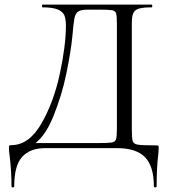

<svg xmlns="http://www.w3.org/2000/svg" viewBox="-20 -645 737 836"><path d="M671 0Q671 5 669 29Q662 85 662 166Q662 171 656 171Q650 171 650 166Q650 80 612 40Q574 0 489 0H176Q112 0 77 37.5Q42 75 42 166Q42 171 36 171Q30 171 30 166Q30 98 22 34Q19 15 19 -1Q19 -9 20.5 -11Q22 -13 29 -13Q106 -13 160 -106.5Q214 -200 240.5 -324Q267 -448 267 -533Q267 -561 260.5 -577.5Q254 -594 232 -603.5Q210 -613 165 -613Q163 -613 163 -619Q163 -625 165 -625H641Q643 -625 643 -619Q643 -613 641 -613Q603 -613 585 -607.5Q567 -602 560.5 -588Q554 -574 554 -544V-81Q554 -42 558 -30Q562 -18 581 -15Q600 -12 659 -12Q668 -12 669.5 -10.5Q671 -9 671 0ZM411 -603H362Q332 -603 320 -594.5Q308 -586 304 -565Q300 -544 295 -486Q289 -424 269.5 -327.5Q250 -231 211.5 -136.5Q173 -42 116 -9V-22H406Q452 -22 466.5 -24.5Q481 -27 485 -38Q489 -49 489 -83V-542Q489 -576 485.5 -587Q482 -598 468 -600.5Q454 -603 411 -603Z"/></svg>

Font: Cormorant
Style: Regular
Weight: 400
Designer: Christian Thalmann (Catharsis Fonts)
Foundry: Catharsis Fonts
Version: Version 4.000